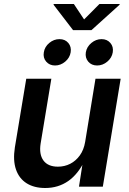

<svg xmlns="http://www.w3.org/2000/svg" viewBox="-20 -944 653 971"><path d="M208.5 6.8Q152.8 6.8 114.7 -17.1Q76.7 -41 60.8 -86.9Q44.9 -132.8 55.2 -198.7L112.8 -545.9H239.7L185.5 -218.3Q176.8 -163.6 199.7 -132.3Q222.7 -101.1 272.9 -101.1Q306.6 -101.1 335.2 -115.7Q363.8 -130.4 383.8 -158.2Q403.8 -186 410.6 -226.1L462.9 -545.9H590.3L500 0H379.4L400.4 -134.8H409.7Q375.5 -63.5 325 -28.3Q274.4 6.8 208.5 6.8ZM471.2 -612.8Q442.9 -612.8 426.3 -632.3Q409.7 -651.9 414.1 -679.7Q418.9 -707.5 442.1 -726.8Q465.3 -746.1 493.7 -746.1Q521.5 -746.1 538.1 -726.8Q554.7 -707.5 550.3 -679.7Q545.9 -651.9 522.7 -632.3Q499.5 -612.8 471.2 -612.8ZM258.3 -612.8Q230.5 -612.8 213.6 -632.3Q196.8 -651.9 201.7 -679.7Q206.1 -707.5 229.2 -726.8Q252.4 -746.1 280.8 -746.1Q309.1 -746.1 325.4 -726.8Q341.8 -707.5 337.4 -679.7Q333 -651.9 309.8 -632.3Q286.6 -612.8 258.3 -612.8ZM353.5 -923.8 405.3 -845.7 482.9 -923.8H585.4L584.5 -919.9L442.4 -791.5H349.6L251 -919.9L251.5 -923.8Z"/></svg>

Font: Inter SemiBold
Style: Italic
Weight: 600
Italic angle: -9.3988°
Designer: Rasmus Andersson
Foundry: rsms
Version: Version 4.001;git-66647c0bb